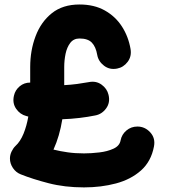

<svg xmlns="http://www.w3.org/2000/svg" viewBox="-20 -751 755 838"><path d="M41 -334Q46.4 -357.9 65.9 -374.3Q85.4 -390.6 111.8 -390.6V-458.5Q111.8 -530.8 135.3 -593Q158.7 -655.3 206.3 -693.4Q253.9 -731.4 327.1 -731.4Q391.1 -731.4 437.5 -705.3Q483.9 -679.2 512.2 -635.3Q540.5 -591.3 549.8 -537.1Q555.2 -504.9 537.1 -481Q519 -457 491.2 -451.7Q458.5 -445.3 433.8 -464.4Q409.2 -483.4 404.3 -511.7Q398.4 -546.4 381.1 -564.7Q363.8 -583 327.1 -583Q301.3 -583 286.6 -563.7Q272 -544.4 266.1 -515.9Q260.3 -487.3 260.3 -458.5V-379.4Q289.1 -380.9 316.4 -384.5Q343.8 -388.2 367.7 -392.6Q399.4 -398.9 423.3 -381.6Q447.3 -364.3 453.6 -337.4Q461.9 -303.7 443.4 -278.1Q424.8 -252.4 395.5 -247.1Q364.3 -240.7 327.6 -236.3Q291 -231.9 252 -230.5Q240.2 -156.7 213.4 -98.1Q242.7 -90.8 275.4 -86.2Q308.1 -81.5 346.7 -81.5Q377.9 -81.5 413.3 -85.7Q448.7 -89.8 475.3 -102.1Q502 -114.3 506.3 -138.2Q511.2 -164.1 531.7 -181.4Q552.2 -198.7 579.6 -198.7Q612.8 -198.7 636 -173.1Q659.2 -147.5 651.9 -111.3Q639.6 -46.4 595.5 -7.1Q551.3 32.2 486.3 49.6Q421.4 66.9 346.7 66.9Q262.7 66.9 192.6 48.8Q122.6 30.8 70.3 9.8Q49.3 1.5 36.4 -17.8Q23.4 -37.1 23.4 -59.1Q23.4 -74.7 30.5 -89.6Q37.6 -104.5 47.4 -113.8Q68.8 -133.3 82.8 -167.7Q96.7 -202.1 103.5 -242.2Q99.1 -243.7 94.7 -244.6Q67.4 -251.5 50.3 -276.4Q33.2 -301.3 41 -334Z"/></svg>

Font: Mikhak-FD ExtraBold
Style: Regular
Weight: 800
Designer: Amin Abedi
Version: Version 3.2